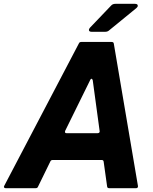

<svg xmlns="http://www.w3.org/2000/svg" viewBox="-61 -982 796 1002"><path d="M-32 0Q-37 0 -39.5 -3.5Q-42 -7 -39 -12L351 -756Q354 -763 363 -763H522Q532 -763 533 -754L659 -11V-9Q659 -5 656.5 -2.5Q654 0 650 0H508Q499 0 498 -9L480 -138Q479 -147 470 -147H214Q205 -147 202 -140L137 -7Q134 0 126 0ZM449 -287Q454 -287 457 -290Q460 -293 459 -298L423 -563Q421 -571 416 -571Q413 -571 410 -565L279 -299Q278 -297 278 -294Q278 -287 286 -287ZM418 -816Q403 -816 403 -826Q403 -831 409 -838L519 -953Q527 -962 541 -962H643Q658 -962 658 -952Q658 -946 651 -940L509 -824Q501 -816 487 -816Z"/></svg>

Font: Open Sauce Two ExtraBold Italic
Style: Regular
Weight: 800
Italic angle: -10°
Designer: Alfredo Marco Pradil
Foundry: Creative Sauce Fz LLC
Version: Version 1.477